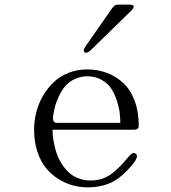

<svg xmlns="http://www.w3.org/2000/svg" viewBox="-20 -810 740 833"><path d="M373 -26.9Q400.4 -26.9 424.3 -34.9Q448.2 -43 469.2 -60.1Q490.2 -77.1 502.9 -90.3Q515.6 -103.5 535.2 -127Q554.7 -151.9 565.9 -145Q573.2 -140.6 574.2 -133.8Q575.2 -127 567.4 -113.5Q559.6 -100.1 541 -80.1Q498.5 -33.2 456.1 -15.1Q413.6 2.9 361.8 2.9Q328.6 2.9 296.4 -5.6Q264.2 -14.2 233.4 -33.4Q202.6 -52.7 179.4 -81.1Q156.2 -109.4 142.1 -152.1Q127.9 -194.8 127.9 -247.1Q127.9 -285.6 137.5 -323.2Q147 -360.8 166.5 -394.3Q186 -427.7 212.9 -453.4Q239.7 -479 277.3 -493.9Q314.9 -508.8 357.9 -508.8Q403.8 -508.8 443.6 -493.9Q483.4 -479 514.6 -450Q545.9 -420.9 564 -373.3Q582 -325.7 582 -264.2Q582 -247.1 561 -247.1H208Q208 -224.6 211.9 -200.9Q215.8 -177.2 223.4 -152.1Q231 -127 244.4 -104.7Q257.8 -82.5 275.4 -64.9Q293 -47.4 318.1 -37.1Q343.3 -26.9 373 -26.9ZM210.9 -309.1Q206.1 -276.9 226.1 -276.9H502Q502 -297.9 499.3 -320.3Q496.6 -342.8 487.3 -372.3Q478 -401.9 463.4 -424.6Q448.7 -447.3 421.6 -463.1Q394.5 -479 358.9 -479Q328.6 -479 303.5 -466.6Q278.3 -454.1 262.9 -436.3Q247.6 -418.5 236.1 -393.8Q224.6 -369.1 219.2 -349.4Q213.9 -329.6 210.9 -309.1ZM347.2 -583Q355.5 -576.2 372.1 -590.8L548.8 -763.2Q575.7 -790 540 -790H500Q484.9 -790 479.2 -786.9Q473.6 -783.7 464.8 -772L351.1 -608.9Q338.4 -589.8 347.2 -583Z"/></svg>

Font: Director Light
Style: Regular
Weight: 100
Designer: Ange Degheest & May Jolivet & Justine Herbel
Foundry: Velvetyne Type Foundry
Version: Version 1.000;FEAKit 1.0